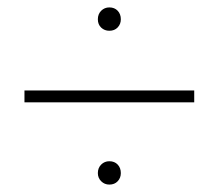

<svg xmlns="http://www.w3.org/2000/svg" viewBox="-20 -490 590 518"><path d="M46 -214V-246H504V-214ZM275 -407Q262 -407 253 -415.5Q244 -424 244 -438Q244 -452 253 -461Q262 -470 275 -470Q289 -470 297.5 -461Q306 -452 306 -438Q306 -425 297.5 -416Q289 -407 275 -407ZM275 8Q262 8 253 -1Q244 -10 244 -23Q244 -37 253 -46Q262 -55 275 -55Q289 -55 297.5 -46Q306 -37 306 -23Q306 -10 297.5 -1Q289 8 275 8Z"/></svg>

Font: Ysabeau Office ExtraLight
Style: Regular
Weight: 250
Designer: Christian Thalmann (Catharsis Fonts)
Version: Version 2.001;gftools[0.9.30]; featfreeze: tnum,lnum,ss02